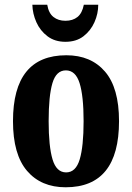

<svg xmlns="http://www.w3.org/2000/svg" viewBox="-20 -783 559 813"><path d="M258 10Q154 10 94.5 -59.5Q35 -129 35 -270Q35 -549 261 -549Q365 -549 424.5 -480Q484 -411 484 -270Q484 10 258 10ZM260 -53Q301 -53 317.5 -108Q334 -163 334 -270Q334 -377 317 -431Q300 -485 259 -485Q218 -485 202 -431Q186 -377 186 -270Q186 -163 202.5 -108Q219 -53 260 -53ZM257 -606Q212 -606 181 -629.5Q150 -653 134 -689Q118 -725 117 -763H180Q186 -727 206.5 -711Q227 -695 257 -695Q288 -695 308 -711Q328 -727 335 -763H396Q396 -725 380 -689Q364 -653 333.5 -629.5Q303 -606 257 -606Z"/></svg>

Font: Noto Serif ExtraCondensed ExtraBold
Style: Regular
Weight: 800
Width: 2
Designer: Monotype Design Team
Foundry: Monotype Imaging Inc.
Version: Version 2.013; ttfautohint (v1.8.4.7-5d5b)